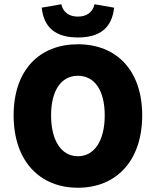

<svg xmlns="http://www.w3.org/2000/svg" viewBox="-20 -870 732 902"><path d="M346 12C526 12 648 -114 648 -328C648 -541 526 -662 346 -662C166 -662 44 -542 44 -328C44 -114 166 12 346 12ZM346 -136C268 -136 220 -210 220 -328C220 -446 268 -514 346 -514C424 -514 472 -446 472 -328C472 -210 424 -136 346 -136ZM346 -694C448 -694 506 -738 516 -834L424 -850C415 -811 386 -792 346 -792C306 -792 277 -811 268 -850L176 -834C186 -738 244 -694 346 -694Z"/></svg>

Font: Source Sans Pro Black
Style: Regular
Weight: 900
Designer: Paul D. Hunt
Foundry: Adobe Systems Incorporated
Version: Version 3.006;hotconv 1.0.111;makeotfexe 2.5.65597